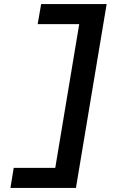

<svg xmlns="http://www.w3.org/2000/svg" viewBox="-20 -780 640 938"><path d="M501 -760 351 138H31L47 40H250L367 -662H164L181 -760Z"/></svg>

Font: iA Writer Mono V
Style: Regular
Weight: 400
Italic angle: -9.5°
Designer: Mike Abbink, Paul van der Laan, Pieter van Rosmalen
Foundry: Bold Monday
Version: Version 2.000